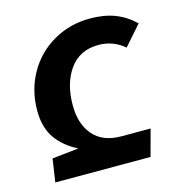

<svg xmlns="http://www.w3.org/2000/svg" viewBox="-87 -621 653 699"><g transform="rotate(-15 240.0 -272.0)"><path d="M50 -87 150 -98Q98 -124 69.5 -165Q41 -206 41 -269Q41 -346 76.5 -409Q112 -472 174.5 -508Q237 -544 313 -544Q366 -544 406.5 -528.5Q447 -513 480 -481L415 -407Q373 -443 318 -443Q247 -443 209 -390Q171 -337 171 -255Q171 -183 207.5 -141.5Q244 -100 313 -100H423L396 0H37Z"/></g></svg>

Font: FiraGO Medium
Style: Italic
Weight: 500
Italic angle: -8°
Designer: bBox Type GmbH
Foundry: bBox Type GmbH
Version: Version 1.001